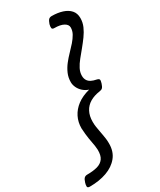

<svg xmlns="http://www.w3.org/2000/svg" viewBox="-315 -1146 1087 1306"><g transform="rotate(-30 228.5 -492.5)"><path d="M-20 75Q-39 75 -39.5 63Q-40 51 -35 35Q-28 12 -19 3.5Q-10 -5 5 -5Q52 -5 84.5 -14Q117 -23 134.5 -47Q152 -71 151 -117Q150 -133 148 -148Q146 -163 142.5 -179Q139 -195 136.5 -213Q134 -231 131.5 -251.5Q129 -272 128 -297Q128 -345 148 -385Q168 -425 207 -454.5Q246 -484 305 -499Q280 -507 261 -524Q242 -541 232 -562.5Q222 -584 222 -605Q222 -641 235.5 -672Q249 -703 270 -730Q291 -757 315 -781.5Q339 -806 360 -830Q381 -854 394.5 -878Q408 -902 408 -928Q408 -951 382 -965.5Q356 -980 309 -980Q293 -980 291 -990.5Q289 -1001 294 -1020Q302 -1043 310.5 -1051.5Q319 -1060 334 -1060Q381 -1060 418 -1048Q455 -1036 476 -1012Q497 -988 497 -951Q497 -917 483.5 -886Q470 -855 448.5 -825.5Q427 -796 403.5 -767.5Q380 -739 358 -712Q336 -685 322.5 -658.5Q309 -632 309 -605Q309 -584 318 -569Q327 -554 344 -545.5Q361 -537 383 -533Q401 -529 403 -520.5Q405 -512 399 -493Q392 -471 384 -463Q376 -455 360 -453Q316 -447 283.5 -428Q251 -409 233.5 -376Q216 -343 216 -297Q216 -275 219 -256.5Q222 -238 225 -221.5Q228 -205 231 -188.5Q234 -172 236.5 -154.5Q239 -137 239 -117Q240 -52 205.5 -9.5Q171 33 112.5 54Q54 75 -20 75Z"/></g></svg>

Font: Playwrite CZ
Style: Regular
Weight: 400
Designer: Veronika Burian, José Scaglione
Foundry: TypeTogether
Version: Version 1.002